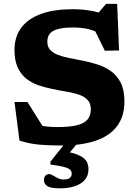

<svg xmlns="http://www.w3.org/2000/svg" viewBox="-20 -760 731 1020"><path d="M565.5 -670 486.5 -673 543.5 -739.5H602.5L612.5 -492L537 -490.5L469 -628.5L513 -578.5Q485 -597 448.8 -605.5Q412.5 -614 366 -614Q299.5 -614 265.5 -597.2Q231.5 -580.5 231.5 -538.5Q231.5 -511.5 246.5 -495Q261.5 -478.5 287.5 -468.5Q313.5 -458.5 347.5 -451.8Q381.5 -445 420 -437.5Q458 -430 497 -417.8Q536 -405.5 568.8 -382.5Q601.5 -359.5 621.2 -320.8Q641 -282 641 -221.5Q641 -142 602 -90Q563 -38 488.2 -12.5Q413.5 13 305.5 13Q241 13 189.2 8.5Q137.5 4 83.5 -13L57 -218H126L252 -17L111.5 -121.5Q156.5 -101 195.8 -93Q235 -85 287 -85Q352.5 -85 391 -95.2Q429.5 -105.5 446 -126.2Q462.5 -147 462.5 -179Q462.5 -211.5 444.5 -230Q426.5 -248.5 396.2 -258.2Q366 -268 329.2 -274Q292.5 -280 255 -288Q217.5 -295.5 182 -308Q146.5 -320.5 118.5 -343Q90.5 -365.5 73.8 -402.2Q57 -439 57 -494.5Q57 -565.5 93.8 -613.8Q130.5 -662 199.5 -686.5Q268.5 -711 365 -711Q421 -711 468 -702Q515 -693 565.5 -670ZM298 240.5Q249 240.5 231.2 228.8Q213.5 217 213.5 196Q213.5 180.5 222.2 172.5Q231 164.5 241 164.5Q249 164.5 260.5 171.8Q272 179 286.5 186.2Q301 193.5 317.5 193.5Q340 193.5 350.5 185.8Q361 178 361 162Q361 150.5 353 142.2Q345 134 320.8 127.2Q296.5 120.5 248 114V98.5L344 -21H409.5L312.5 96.5L310.5 41.5Q369.5 51 399.2 64.8Q429 78.5 439.5 96.8Q450 115 450 138.5Q450 173 430.8 195.5Q411.5 218 377.2 229.2Q343 240.5 298 240.5Z"/></svg>

Font: Newsreader 9pt
Style: Bold
Weight: 700
Designer: Hugues Gentile
Foundry: Production Type
Version: Version 1.003